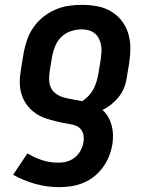

<svg xmlns="http://www.w3.org/2000/svg" viewBox="-20 -548 640 791"><path d="M225 223Q173 223 125 209.5Q77 196 34 172L93 84Q121 101 152.5 111.5Q184 122 218 122Q230 122 242 120.5Q254 119 266 114Q278 109 288 101Q298 93 305.5 82.5Q313 72 317.5 60.5Q322 49 324 37Q327 20 322.5 3Q318 -14 304.5 -23.5Q291 -33 274 -35.5Q257 -38 240.5 -41.5Q224 -45 207.5 -49Q191 -53 175 -58Q159 -63 144.5 -70.5Q130 -78 117.5 -88Q105 -98 94.5 -111Q84 -124 77 -138.5Q70 -153 66 -169.5Q62 -186 61.5 -203Q61 -220 63 -237.5Q65 -255 68 -273L78 -333Q83 -360 92.5 -386.5Q102 -413 119 -437Q136 -461 159 -479Q182 -497 208.5 -508.5Q235 -520 262.5 -524Q290 -528 317 -528Q349 -528 379.5 -522.5Q410 -517 436 -502Q462 -487 480.5 -463.5Q499 -440 508 -411Q517 -382 517 -350.5Q517 -319 512 -287L502 -227Q499 -206 491 -186Q483 -166 469.5 -149Q456 -132 438.5 -118Q421 -104 402 -95Q416 -83 425.5 -66.5Q435 -50 440 -31.5Q445 -13 445.5 6.5Q446 26 443 46Q439 71 429.5 95Q420 119 404.5 140.5Q389 162 368.5 178.5Q348 195 324 205Q300 215 274.5 219Q249 223 225 223ZM318 -131Q333 -140 345 -153Q357 -166 365 -181Q373 -196 377.5 -211.5Q382 -227 385 -243L395 -303Q397 -318 398 -333Q399 -348 396.5 -362Q394 -376 387.5 -389Q381 -402 370.5 -410.5Q360 -419 346 -423Q332 -427 317 -427Q295 -427 273 -420Q251 -413 234 -397Q217 -381 208 -359.5Q199 -338 195 -317L185 -256Q182 -238 182.5 -219Q183 -200 191 -184.5Q199 -169 214 -159.5Q229 -150 246.5 -145.5Q264 -141 282.5 -138Q301 -135 318 -131Z"/></svg>

Font: Iosevka Etoile Oblique
Style: Bold
Weight: 700
Italic angle: -9°
Designer: Belleve Invis
Foundry: Belleve Invis
Version: Version 15.5.2; ttfautohint (v1.8.4)